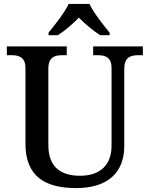

<svg xmlns="http://www.w3.org/2000/svg" viewBox="-20 -951 765 981"><path d="M228 -771H275C311 -793 353 -830 383 -861C413 -830 457 -793 492 -771H540V-784C509 -822 458 -886 437 -931H331C310 -886 259 -822 228 -784ZM369 10C532 10 615 -71 615 -205V-599C615 -660 648 -669 689 -669H710V-714H456V-669H477C517 -669 550 -660 550 -603V-207C550 -113 497 -53 389 -53C293 -53 227 -95 227 -210V-599C227 -660 260 -669 300 -669H321V-714H15V-669H37C76 -669 110 -660 110 -603V-217C110 -53 206 10 369 10Z"/></svg>

Font: Noto Serif Thai Medium
Style: Regular
Weight: 500
Designer: Monotype Design Team
Foundry: Monotype Imaging Inc.
Version: Version 1.901;PS 001.901;hotconv 1.0.88;makeotf.lib2.5.64775